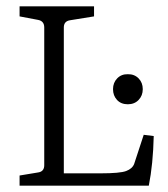

<svg xmlns="http://www.w3.org/2000/svg" viewBox="-20 -588 531 608"><path d="M384.8 -257.8Q363.3 -257.8 350.6 -271.5Q337.9 -285.2 337.9 -305.7Q337.9 -326.2 351.1 -339.8Q364.3 -353.5 384.8 -353Q405.3 -353.5 418.9 -339.8Q432.1 -326.2 432.1 -305.7Q432.1 -285.2 418.9 -271.5Q405.8 -257.8 384.8 -257.8ZM42 0V-32.2L101.1 -42Q120.1 -44.9 120.1 -64.9V-501Q120.1 -521 101.1 -524.9L42 -536.1V-567.9H277.8V-536.1L202.1 -523.9Q182.1 -521 182.1 -501V-39.1H298.8Q359.9 -39.1 379.4 -46.4Q398.9 -53.7 404.8 -68.8L435.1 -161.1L466.8 -157.2Q464.8 -68.4 451.2 0Z"/></svg>

Font: Yrsa-Light
Style: Regular
Weight: 300
Designer: Anna Giedrys (Yrsa+Rasa design), David Brezina (Yrsa art-direction, Rasa art-direction, design)
Foundry: Rosetta Type Foundry
Version: Version 1.001;PS 1.1;hotconv 1.0.88;makeotf.lib2.5.647800